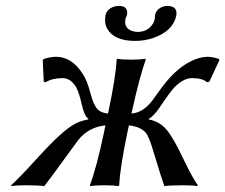

<svg xmlns="http://www.w3.org/2000/svg" viewBox="-20 -633 770 656"><path d="M582.5 -580.1Q571.3 -527.3 505.4 -503.9Q474.6 -493.2 441.9 -493.2Q370.6 -493.2 346.7 -534.2Q335.4 -554.7 340.3 -580.1Q345.7 -604.5 373.5 -611.3Q380.4 -612.8 386.2 -612.8Q413.6 -612.8 414.6 -590.8Q414.6 -586.4 414.1 -583Q412.6 -577.6 411.1 -575.2Q409.2 -571.3 408.7 -566.9Q402.8 -539.1 429.2 -527.8Q439 -524.4 449.2 -523.9Q485.4 -523.9 502.9 -552.7Q506.8 -559.6 508.3 -565.9Q509.3 -572.3 509.3 -575.2Q508.8 -578.1 509.8 -582Q514.2 -602.5 538.1 -610.8Q545.4 -612.8 551.3 -612.8Q582.5 -612.8 583 -588.4Q583 -584 582.5 -580.1ZM216.8 -112.8Q147.5 -17.1 131.3 2.9Q110.8 0 68.8 0Q32.7 0 19.5 2.9L18.1 0Q47.9 -26.9 112.8 -98.6Q142.6 -131.3 170.4 -158.2Q220.2 -206.1 252.4 -217.3Q266.1 -222.2 281.7 -225.1L282.2 -227.1Q268.6 -234.4 258.8 -278.3Q250 -316.9 240.2 -335Q222.2 -365.2 194.8 -366.2Q156.2 -365.7 136.7 -352.1L129.4 -354L126 -428.2L130.9 -432.1Q154.8 -439 171.4 -439Q226.1 -439 263.7 -378.9Q271.5 -366.2 276.4 -354Q282.2 -339.8 289.6 -312.5Q301.8 -266.6 318.8 -254.9Q331.5 -246.6 349.1 -245.1L350.1 -250Q375.5 -369.1 378.4 -429.2L380.9 -432.1Q398.4 -429.2 428.2 -429.2Q458 -429.2 477.1 -432.1L478 -429.2Q458 -375 430.2 -250L429.2 -245.1Q469.2 -247.6 502 -291.5Q506.8 -297.9 517.1 -312.5Q536.6 -340.3 548.3 -354Q601.6 -418 661.6 -435.1Q676.8 -439 689.5 -439Q707 -438.5 727.1 -432.1L730 -428.2L695.3 -354L687 -352.1Q671.9 -366.2 634.8 -366.2Q606.4 -365.2 576.2 -335Q562 -320.3 524.9 -265.1Q503.4 -234.4 488.3 -227.1L487.8 -225.1Q529.3 -217.3 554.2 -183.6Q561.5 -173.8 570.8 -158.2Q585 -135.7 621.1 -60.5Q637.7 -26.9 655.8 0L653.3 2.9Q641.1 0 605 0Q563.5 0 541.5 2.9Q532.7 -21 504.9 -112.8Q489.7 -166 477.5 -180.2Q458.5 -200.7 420.4 -204.6L415 -179.2Q390.6 -63 387.2 0L384.3 2.9Q366.7 0 336.9 0Q307.1 0 288.6 2.9L287.1 0Q310.1 -61 335 -179.2L340.3 -204.6Q284.7 -199.2 249 -156.7Q240.7 -146 216.8 -112.8Z"/></svg>

Font: Linux Biolinum Slanted O
Style: Slanted
Weight: 400
Designer: Philipp H. Poll
Foundry: Philipp H. Poll
Version: Version 1.0.4